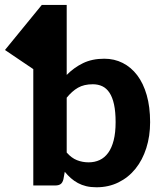

<svg xmlns="http://www.w3.org/2000/svg" viewBox="-56 -766 670 793"><path d="M219.5 -136Q239 -113.5 261.8 -104.5Q284.5 -95.5 310 -95.5Q335 -95.5 355.5 -105Q376 -114.5 390.8 -134.8Q405.5 -155 413.5 -186.5Q421.5 -218 421.5 -261.5Q421.5 -304.5 415 -334.5Q408.5 -364.5 396.2 -383Q384 -401.5 366.5 -409.8Q349 -418 327.5 -418Q309 -418 294 -414.5Q279 -411 266.2 -403.8Q253.5 -396.5 242 -386.2Q230.5 -376 219.5 -362.5ZM219.5 -456.5Q249.5 -487 287 -505.2Q324.5 -523.5 375 -523.5Q416 -523.5 450.8 -506Q485.5 -488.5 510.8 -455.2Q536 -422 550 -373.2Q564 -324.5 564 -261.5Q564 -203.5 548.2 -154.2Q532.5 -105 503.5 -69Q474.5 -33 433.5 -12.8Q392.5 7.5 342.5 7.5Q319 7.5 300.2 3Q281.5 -1.5 265.8 -10Q250 -18.5 236.8 -30.2Q223.5 -42 211.5 -56.5L206 -26Q202.5 -11.5 194.5 -5.8Q186.5 0 172.5 0H81.5V-480.5L-35.5 -559.5L116.5 -745.5H219.5Z"/></svg>

Font: Lato 2
Style: Regular
Weight: 800
Designer: Lukasz Dziedzic with Adam Twardoch and Botio Nikoltchev
Foundry: tyPoland Lukasz Dziedzic
Version: Version 2.015; 2015-08-06; http://www.latofonts.com/